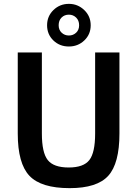

<svg xmlns="http://www.w3.org/2000/svg" viewBox="-20 -962 711 995"><path d="M337 -942Q383 -942 416.5 -910Q450 -878 450 -831Q450 -784 417 -752.5Q384 -721 337 -721Q289 -721 256.5 -752.5Q224 -784 224 -831Q224 -878 257 -910Q290 -942 337 -942ZM337 -886Q314 -886 299 -871Q284 -856 284 -831Q284 -807 299.5 -792.5Q315 -778 337 -778Q359 -778 374.5 -792.5Q390 -807 390 -831Q390 -856 374.5 -871Q359 -886 337 -886ZM599 -690V-270Q599 -115 541 -51Q483 13 341 13Q193 13 132.5 -51Q72 -115 72 -270V-690H197V-270Q197 -171 227.5 -132.5Q258 -94 336 -94Q413 -94 443 -132.5Q473 -171 473 -270V-690Z"/></svg>

Font: Exo 2 Semi Bold
Style: Regular
Weight: 600
Designer: Natanael Gama
Version: Version 1.001;PS 001.001;hotconv 1.0.88;makeotf.lib2.5.64775